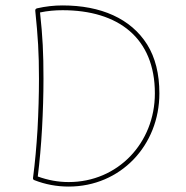

<svg xmlns="http://www.w3.org/2000/svg" viewBox="-20 -686 684 707"><path d="M116.2 -655.3C111.3 -653.8 109.4 -650.9 109.9 -646C119.6 -550.8 123.5 -493.7 123.5 -396C123.5 -335.9 121.6 -273.9 118.2 -210C114.3 -146 108.9 -86.4 101.6 -31.2C101.1 -26.9 102.5 -23.9 106.9 -22.5C147 -6.8 189 1 232.9 1C423.8 1 566.9 -150.4 566.9 -342.3C566.9 -414.1 551.8 -474.1 522 -522C461.9 -617.7 351.6 -666 210.4 -666C179.2 -666 147.9 -662.6 116.2 -655.3ZM127.4 -640.1C155.3 -646 182.6 -648.4 210.4 -648.4C415 -648.4 550.3 -546.9 550.3 -342.3C550.3 -159.2 413.6 -15.6 232.9 -15.6C194.3 -15.6 156.7 -22.5 119.1 -36.1C126 -91.3 131.3 -150.4 134.8 -212.9C138.2 -275.4 140.1 -336.4 140.1 -396C140.1 -491.7 137.2 -549.8 127.4 -640.1Z"/></svg>

Font: Mikhak Thin
Style: Regular
Weight: 100
Designer: Amin Abedi
Version: Version 3.2